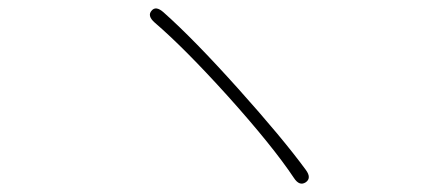

<svg xmlns="http://www.w3.org/2000/svg" viewBox="-20 -570 1040 452"><path d="M700 -141Q685 -131 672 -151Q622 -226 517 -343Q414 -457 344 -517Q326 -533 337 -545Q347 -557 365 -541Q436 -478 540.5 -361.5Q645 -245 700 -170Q714 -151 700 -141Z"/></svg>

Font: Resource Han Rounded JP ExtraLight
Style: Regular
Weight: 250
Designer: Cyano Hao (round all glyphs); Ryoko NISHIZUKA 西塚涼子 (kana, bopomofo & ideographs); Paul D. Hunt (Latin, Greek & Cyrillic)
Foundry: Cyano Hao
Version: 0.990